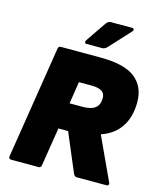

<svg xmlns="http://www.w3.org/2000/svg" viewBox="-124 -943 864 1032"><g transform="rotate(15 307.5 -426.5)"><path d="M38 0Q22 0 24 -15L123 -640Q125 -655 138 -655H356Q493 -655 552.5 -607.5Q612 -560 612 -474Q612 -392 575.5 -336.5Q539 -281 468 -257V-255L579 -15Q581 -11 578.5 -5.5Q576 0 568 0H401Q390 0 383 -15L293 -228H239L205 -15Q203 0 190 0ZM262 -374H336Q381 -374 404 -391.5Q427 -409 427 -447Q427 -474 408 -485.5Q389 -497 348 -497H281ZM268 -706Q260 -706 258 -711.5Q256 -717 260 -724L338 -838Q349 -853 362 -853H482Q490 -853 492 -847Q494 -841 488 -835L383 -721Q370 -706 354 -706Z"/></g></svg>

Font: Sofia Sans ExtraBlack
Style: Italic
Weight: 1000
Italic angle: -9°
Designer: Botio Nikoltchev, Ani Petrova
Foundry: lettersoup
Version: Version 4.100; ttfautohint (v1.8.4.7-5d5b)